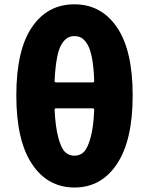

<svg xmlns="http://www.w3.org/2000/svg" viewBox="-20 -833 673 867"><path d="M405.3 -336.9Q406.2 -343.8 398.4 -343.8H233.4Q225.6 -343.8 226.6 -336.9Q230.5 -257.8 243.7 -210Q256.8 -162.1 274.4 -146Q292 -129.9 316.4 -129.9Q340.8 -129.9 357.9 -146Q375 -162.1 388.7 -210Q402.3 -257.8 405.3 -336.9ZM226.6 -468.8Q225.6 -460.9 233.4 -460.9H398.4Q406.2 -460.9 405.3 -468.8Q403.3 -529.3 395.5 -570.3Q387.7 -611.3 375 -632.3Q362.3 -653.3 348.6 -661.6Q335 -669.9 316.4 -669.9Q297.9 -669.9 284.2 -661.6Q270.5 -653.3 257.8 -632.8Q245.1 -612.3 237.3 -570.8Q229.5 -529.3 226.6 -468.8ZM53.7 -402.3Q53.7 -606.4 124 -710Q194.3 -813.5 315.9 -813.5Q437.5 -813.5 508.3 -709.5Q579.1 -605.5 579.1 -402.3Q579.1 -199.2 508.3 -92.8Q437.5 13.7 316.4 13.7Q195.3 13.7 124.5 -92.3Q53.7 -198.2 53.7 -402.3Z"/></svg>

Font: Gen Jyuu Gothic Heavy
Style: Bold
Weight: 900
Designer: [Source Han Sans]
Ryoko NISHIZUKA  (kana & ideographs); Paul D. Hunt (Latin, Greek & Cyrillic); Wenlong ZHANG  (bopomofo
Version: Version 1.002.20150607